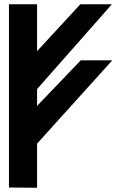

<svg xmlns="http://www.w3.org/2000/svg" viewBox="-20 -881 565 901"><path d="M22 -1 154 0V-207L507 -598H359L154 -384V-463L505 -861H357L154 -641V-861H22Z"/></svg>

Font: Ny Stormning
Style: Regular
Weight: 400
Designer: Robert Jablonski, Mew Too
Foundry: Cannot Into Space Fonts
Version: Version 0.90